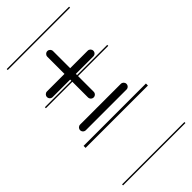

<svg xmlns="http://www.w3.org/2000/svg" viewBox="-222 -516 811 811"><g transform="rotate(-45 184.0 -110.5)"><path d="M294 -73H51C41.6 -73 34 -65.4 34 -56C34 -46.6 41.6 -39 51 -39H294C303.4 -39 311 -46.6 311 -56C311 -65.4 303.4 -73 294 -73ZM155.5 -373.5V-271H51C41.6 -271 34 -263.4 34 -254C34 -244.6 41.6 -237 51 -237H155.5V-230H-2.5V-224H155.5V-130.5C155.5 -121.1 163.1 -113.5 172.5 -113.5C181.9 -113.5 189.5 -121.1 189.5 -130.5V-224H370V-230H189.5V-237H294C303.4 -237 311 -244.6 311 -254C311 -263.4 303.4 -271 294 -271H189.5V-373.5C189.5 -382.9 181.9 -390.5 172.5 -390.5C163.1 -390.5 155.5 -382.9 155.5 -373.5ZM-2.5 231V237H370V231ZM-2.5 1V13H370V1ZM-2.5 -458V-452H370V-458Z"/></g></svg>

Font: LetsTraceRuled
Style: Medium
Weight: 500
Version: Version 003.000